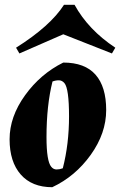

<svg xmlns="http://www.w3.org/2000/svg" viewBox="-20 -766 501 801"><path d="M249 -419Q239 -431 225.5 -431Q212 -431 199 -426Q174 -326 174 -194Q174 -93 194 -70Q203 -59 216 -59Q229 -59 242 -64Q268 -165 268 -280.5Q268 -396 249 -419ZM244 -505Q334 -505 378.5 -454.5Q423 -404 423 -307Q423 -210 358.5 -120Q294 -30 198 15Q113 15 66.5 -38Q20 -91 20 -185Q20 -279 84.5 -368.5Q149 -458 244 -505ZM447 -543 244 -623 61 -543 47 -567Q190 -657 247 -746H291Q348 -642 461 -567Z"/></svg>

Font: Almendra
Style: Bold Italic
Weight: 700
Italic angle: -12°
Designer: Ana Sanfelippo
Foundry: Ana Sanfelippo
Version: Version 1.004